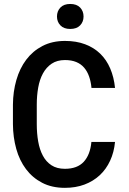

<svg xmlns="http://www.w3.org/2000/svg" viewBox="-20 -925 640 956"><path d="M552.7 -218.3Q547.9 -167 528.3 -124.8Q508.8 -82.5 476.6 -52.5Q444.3 -22.5 400.6 -6.1Q356.9 10.3 303.2 10.3Q238.3 10.3 189.9 -14.9Q141.6 -40 109.4 -83Q77.1 -126 61 -183.6Q44.9 -241.2 44.4 -306.6V-403.8Q44.9 -468.8 61.5 -526.6Q78.1 -584.5 110.6 -627.7Q143.1 -670.9 191.4 -696Q239.7 -721.2 303.7 -721.2Q359.9 -721.2 403.8 -704.6Q447.8 -688 479 -657.7Q510.3 -627.4 528.8 -584Q547.4 -540.5 552.7 -487.3H435.5Q432.6 -518.6 423.6 -544.2Q414.6 -569.8 398.9 -588.1Q383.3 -606.4 359.6 -616.2Q335.9 -626 303.7 -626Q264.2 -626 237.3 -607.9Q210.4 -589.8 193.8 -559.3Q177.2 -528.8 170.2 -488.8Q163.1 -448.7 163.1 -404.8V-306.6Q163.1 -260.7 170.2 -220.5Q177.2 -180.2 193.4 -149.9Q209.5 -119.6 236.3 -102.1Q263.2 -84.5 303.2 -84.5Q364.7 -84.5 397 -119.4Q429.2 -154.3 435.1 -218.3ZM263.7 -842.8Q263.7 -869.6 280.8 -887.5Q297.9 -905.3 329.6 -905.3Q361.8 -905.3 378.9 -887.5Q396 -869.6 396 -842.8Q396 -816.4 378.9 -798.6Q361.8 -780.8 329.6 -780.8Q297.9 -780.8 280.8 -798.6Q263.7 -816.4 263.7 -842.8Z"/></svg>

Font: Roboto Mono
Style: Regular
Weight: 500
Designer: Google
Version: Version 2.000986; 2015; ttfautohint (v1.3)